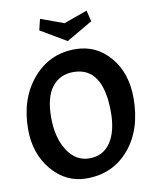

<svg xmlns="http://www.w3.org/2000/svg" viewBox="-97 -972 855 1056"><g transform="rotate(-10 330.5 -443.5)"><path d="M329 -751 185 -836 200 -898 329 -851 460 -898 475 -836ZM360 -700Q478 -700 554.5 -610Q631 -520 631 -381Q631 -205 540 -97Q449 11 301 11Q186 11 108 -81.5Q30 -174 30 -310Q30 -480 123 -590Q216 -700 360 -700ZM495 -325Q495 -578 329 -578Q253 -578 209.5 -521.5Q166 -465 166 -352.5Q166 -240 212.5 -167.5Q259 -95 335.5 -95Q412 -95 453.5 -156.5Q495 -218 495 -325Z"/></g></svg>

Font: Acme
Style: Regular
Weight: 400
Designer: Juan Pablo del Peral
Foundry: Juan Pablo del Peral
Version: Version 1.002